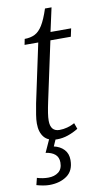

<svg xmlns="http://www.w3.org/2000/svg" viewBox="-98 -704 520 981"><g transform="rotate(-10 162.0 -213.0)"><path d="M156 10Q110 10 88.5 -16Q67 -42 67 -87Q67 -107 71 -132Q75 -157 81 -189L146 -494H75L81 -524Q111 -524 133.5 -535Q156 -546 174 -575Q192 -604 210 -659H244L217 -536H324L315 -494H209L144 -191Q136 -154 132.5 -130.5Q129 -107 129 -91Q129 -35 176 -35Q196 -35 216.5 -40.5Q237 -46 255 -56L266 -25Q240 -9 212 0.5Q184 10 156 10ZM76 233Q62 233 44.5 230Q27 227 10 222L19 186Q48 195 77 195Q109 195 130 179Q151 163 151 129Q151 102 133.5 87Q116 72 85 68L120 -9H155L132 43Q164 50 184 71Q204 92 204 126Q204 181 167.5 207Q131 233 76 233Z"/></g></svg>

Font: Noto Serif SemiCondensed Light
Style: Italic
Weight: 300
Width: 4
Italic angle: -12°
Designer: Monotype Design Team
Foundry: Monotype Imaging Inc.
Version: Version 2.013; ttfautohint (v1.8.4.7-5d5b)